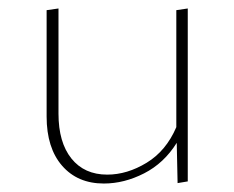

<svg xmlns="http://www.w3.org/2000/svg" viewBox="-20 -430 553 453"><path d="M396 -406 423 -410V-2L399 2L397 -93Q367 -45 320 -21Q273 3 225 3Q163 3 126.5 -39Q90 -81 90 -155V-406L118 -410V-162Q118 -94 148.5 -56Q179 -18 233 -18Q280 -18 326 -46Q372 -74 396 -130Z"/></svg>

Font: EauTestInfant Extralight
Style: Regular
Weight: 250
Designer: Christian Thalmann (Catharsis Fonts)
Version: Version 0.001;PS 000.001;hotconv 1.0.88;makeotf.lib2.5.64775